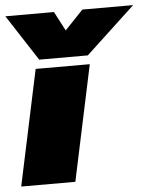

<svg xmlns="http://www.w3.org/2000/svg" viewBox="-75 -751 634 795"><g transform="rotate(-5 242.5 -354.0)"><path d="M-23 -708H179L221 -628L297 -708H508L303 -517H101ZM83 -480H308L206 0H-19Z"/></g></svg>

Font: Prompt Black
Style: Italic
Weight: 900
Italic angle: -12°
Designer: Katatrad Team
Foundry: CadsonDemak
Version: Version 1.001